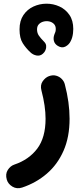

<svg xmlns="http://www.w3.org/2000/svg" viewBox="-20 -705 428 1029"><path d="M242.3 -296.9Q222.9 -289.7 208.7 -269.3Q194.6 -248.9 202.1 -220.1Q224.2 -136 224.2 -68.4Q224.2 32.3 179.7 91.5Q135.1 150.6 57.3 176.9Q35.6 184.1 21.7 205.9Q7.7 227.8 16.5 258.1Q23.3 281.1 46.8 295.3Q70.3 309.4 99 300Q173.8 275 231.1 225.6Q288.5 176.3 320.7 102.7Q352.9 29.2 352.9 -68.4Q352.9 -156 327.5 -252.6Q323.7 -268.6 311.4 -281.4Q299.1 -294.2 281.1 -299.3Q263.2 -304.4 242.3 -296.9ZM84.7 -547.7Q84.7 -500.2 102.1 -473.2Q119.4 -446.2 142.6 -424.9Q156.4 -411.3 175.8 -407.6Q195.3 -403.9 210.1 -417.4Q219.2 -425.2 223.9 -436.5Q228.6 -447.9 227.4 -459.8Q226.2 -471.7 216.9 -480.8Q196.3 -501.7 187.4 -515.4Q178.5 -529.2 178.5 -547.7Q178.5 -567 164.7 -580.6Q150.9 -594.2 131.6 -594.2Q112.1 -594.2 98.4 -580.6Q84.7 -567 84.7 -547.7ZM84.7 -547.7Q84.7 -528.2 98.4 -514.5Q112.1 -500.9 131.6 -500.9Q150.9 -500.9 164.7 -514.5Q178.5 -528.2 178.5 -547.7Q178.5 -565.1 188.6 -575.4Q198.7 -585.8 213.8 -589.5Q228.9 -593.3 243.8 -590.1Q258.7 -586.9 268.8 -576.8Q278.9 -566.7 278.9 -549.8Q278.9 -530.6 292.6 -517Q306.3 -503.3 325.4 -503.3Q345.1 -503.3 358.9 -517Q372.7 -530.6 372.7 -549.8Q372.7 -595.1 352 -625.2Q331.3 -655.4 298.3 -670.4Q265.4 -685.4 228.7 -685.2Q192 -685.1 159.1 -669.9Q126.1 -654.7 105.4 -624.1Q84.7 -593.5 84.7 -547.7ZM271.7 -521.1Q264.6 -502.1 269 -485.4Q273.4 -468.8 290.3 -458.7Q312.3 -445.4 331.5 -455.9Q350.7 -466.3 359.3 -485.4Q364.1 -494.5 367 -505.1Q369.9 -515.6 371.3 -527.1Q372.7 -538.6 372.7 -549.8Q372.7 -569.5 358.9 -583.1Q345.1 -596.7 325.4 -596.7Q306.3 -596.7 292.6 -583.1Q278.9 -569.5 278.9 -549.8Q278.9 -541.6 277 -534.5Q275 -527.3 271.7 -521.1Z"/></svg>

Font: Mikhak VF
Style: Regular
Weight: 100
Designer: Amin Abedi
Version: Version 3.001